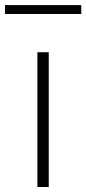

<svg xmlns="http://www.w3.org/2000/svg" viewBox="-61 -750 346 770"><path d="M89 0V-540.5H134.5V0ZM-41 -694V-729.5H265V-694Z"/></svg>

Font: Encode Sans SemiExpanded ExtraLight
Style: Regular
Weight: 250
Width: 6
Designer: Multiple Designers
Foundry: Impallari Type
Version: Version 3.002